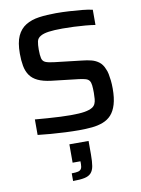

<svg xmlns="http://www.w3.org/2000/svg" viewBox="-105 -766 833 1133"><g transform="rotate(-10 312.0 -199.5)"><path d="M326 8Q289 8 244.5 6Q200 4 157.5 0.5Q115 -3 80 -7V-100Q116 -97 155.5 -94Q195 -91 231 -89.5Q267 -88 293 -88Q346 -88 376 -93Q406 -98 424 -109Q436 -117 441.5 -129Q447 -141 448.5 -157.5Q450 -174 450 -194Q450 -221 448 -239Q446 -257 439 -267Q432 -277 417 -281.5Q402 -286 378 -289L214 -308Q166 -314 135.5 -328.5Q105 -343 88.5 -367Q72 -391 66 -424Q60 -457 60 -497Q60 -564 78 -603Q96 -642 129.5 -662.5Q163 -683 209 -689.5Q255 -696 311 -696Q350 -696 391 -693.5Q432 -691 468.5 -687.5Q505 -684 529 -678V-587Q504 -591 470.5 -594Q437 -597 401 -598.5Q365 -600 334 -600Q282 -600 250.5 -595.5Q219 -591 202 -581Q182 -570 178 -550.5Q174 -531 174 -502Q174 -468 178.5 -449.5Q183 -431 199.5 -424Q216 -417 250 -413L414 -394Q445 -391 470 -384.5Q495 -378 514.5 -363Q534 -348 545 -320Q552 -306 555.5 -288Q559 -270 561.5 -248.5Q564 -227 564 -200Q564 -143 552.5 -105Q541 -67 520.5 -44.5Q500 -22 470 -10.5Q440 1 404 4.5Q368 8 326 8ZM239 297V251Q265 251 278 247.5Q291 244 296.5 234.5Q302 225 302 207V190H255V80H370V162Q370 204 365.5 230Q361 256 347.5 271Q334 286 308 291.5Q282 297 239 297Z"/></g></svg>

Font: Saira Thin Medium
Style: Regular
Weight: 500
Version: Version 1.101